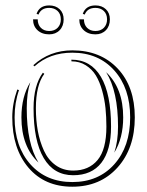

<svg xmlns="http://www.w3.org/2000/svg" viewBox="-20 -728 556 726"><path d="M293 -675.8Q304.2 -707.5 340.8 -707.5Q365.2 -707.5 380.4 -693.1Q395.5 -678.7 395.5 -654.8Q395.5 -629.4 380.4 -613.8Q365.2 -598.1 340.8 -598.1Q313.5 -598.1 296.6 -613.8Q279.8 -629.4 279.8 -654.8H297.4Q297.4 -634.8 309.3 -622.8Q321.3 -610.8 340.8 -610.8Q360.8 -610.8 372.8 -623Q384.8 -635.3 384.8 -654.8Q384.8 -674.8 372.6 -686.5Q360.4 -698.2 340.8 -698.2Q310.5 -698.2 300.3 -672.9ZM118.2 -675.8Q129.4 -707.5 166 -707.5Q190.4 -707.5 205.6 -693.1Q220.7 -678.7 220.7 -654.8Q220.7 -629.4 205.6 -613.8Q190.4 -598.1 166 -598.1Q138.7 -598.1 121.8 -613.8Q105 -629.4 105 -654.8H122.6Q122.6 -634.8 134.5 -622.8Q146.5 -610.8 166 -610.8Q186 -610.8 198 -623Q210 -635.3 210 -654.8Q210 -674.8 197.8 -686.5Q185.5 -698.2 166 -698.2Q135.7 -698.2 125.5 -672.9ZM45.4 -389.6 51.8 -387.2Q35.2 -339.8 35.2 -284.2Q35.2 -173.8 95 -106.7Q154.8 -39.6 253.4 -39.6Q352.1 -39.6 412.1 -106.7Q472.2 -173.8 472.2 -284.2Q472.2 -394.5 412.1 -461.7Q352.1 -528.8 253.4 -528.8Q167.5 -528.8 110.4 -477.1L106 -481.4Q167.5 -537.6 253.4 -537.6Q359.9 -537.6 424.8 -469Q489.7 -400.4 489.7 -284.2Q489.7 -167 424.3 -94.5Q358.9 -22 253.4 -22Q148.9 -22 87.6 -94Q26.4 -166 26.4 -284.2Q26.4 -336.4 45.4 -389.6ZM250 -496.1V-502.4Q323.2 -502.4 361.6 -437.5Q399.9 -372.6 399.9 -249Q399.9 -159.7 363.3 -112.5Q326.7 -65.4 256.8 -65.4Q183.6 -65.4 145.3 -130.4Q106.9 -195.3 106.9 -318.8Q106.9 -405.3 142.1 -453.1L147.5 -448.7Q115.7 -406.2 115.7 -318.8Q115.7 -272.9 123 -232.9Q130.4 -192.9 146.2 -158.2Q162.1 -123.5 190.4 -103.3Q218.8 -83 256.8 -83Q315.9 -83 349.1 -123Q382.3 -163.1 382.3 -249Q382.3 -286.1 378.9 -319.1Q375.5 -352.1 366.2 -385.5Q356.9 -418.9 342.5 -442.6Q328.1 -466.3 304.4 -481.2Q280.8 -496.1 250 -496.1ZM412.1 -150.9Q426.3 -193.4 426.3 -249Q426.3 -382.8 381.3 -455.1Q445.8 -394.5 445.8 -284.2Q445.8 -205.6 412.1 -150.9ZM94.7 -417.5Q81.1 -376.5 81.1 -318.8Q81.1 -185.1 125.5 -113.3Q61 -173.8 61 -284.2Q61 -362.8 94.7 -417.5Z"/></svg>

Font: FoglihtenNo03
Style: Regular
Weight: 500
Version: Version 0.59